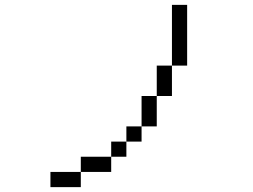

<svg xmlns="http://www.w3.org/2000/svg" viewBox="-20 -770 1040 790"><path d="M312.5 -62.5H187.5V0H312.5ZM312.5 -62.5H437.5V-125H312.5ZM437.5 -125H500V-187.5H437.5ZM500 -187.5H562.5V-250H500ZM562.5 -250H625Q625 -250 625 -375H562.5Q562.5 -375 562.5 -250ZM625 -375H687.5Q687.5 -375 687.5 -500H625Q625 -500 625 -375ZM687.5 -500H750Q750 -500 750 -750H687.5Q687.5 -750 687.5 -500Z"/></svg>

Font: UnifontExMono
Style: Regular
Weight: 500
Version: Version 15.0.06